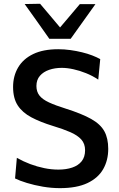

<svg xmlns="http://www.w3.org/2000/svg" viewBox="-20 -988 632 1020"><path d="M298.5 11.5Q254 11.5 208.2 3.8Q162.5 -4 123.2 -16Q84 -28 60 -40L69.5 -149.5Q104 -130 140.8 -116.2Q177.5 -102.5 215.2 -94.8Q253 -87 290.5 -87Q331.5 -87 363.5 -97.8Q395.5 -108.5 413.8 -131.2Q432 -154 432 -190Q432 -224.5 411.8 -247Q391.5 -269.5 353 -286.2Q314.5 -303 261 -319Q194 -339.5 146.5 -364.8Q99 -390 74.2 -428Q49.5 -466 49.5 -526Q49.5 -584 76.2 -629.5Q103 -675 156.2 -700.8Q209.5 -726.5 289.5 -726.5Q321.5 -726.5 353.8 -722Q386 -717.5 415.8 -710.2Q445.5 -703 470 -693.5Q494.5 -684 512.5 -674L502 -565Q471.5 -585.5 437.2 -599.2Q403 -613 369.8 -620.2Q336.5 -627.5 308 -627.5Q271.5 -627.5 241 -617Q210.5 -606.5 192 -585.2Q173.5 -564 173.5 -531Q173.5 -501 189.5 -480.5Q205.5 -460 240 -444Q274.5 -428 329 -411Q414.5 -384 464 -356.2Q513.5 -328.5 534.2 -291Q555 -253.5 555 -197Q555 -136.5 528.2 -89.5Q501.5 -42.5 444.8 -15.5Q388 11.5 298.5 11.5ZM242 -782Q209.5 -828.5 176.5 -874.8Q143.5 -921 111 -966.5L193 -968Q223.5 -932 253.2 -896.8Q283 -861.5 313.5 -825H284.5Q315 -861 344.8 -896Q374.5 -931 404 -966H487Q454.5 -921 421.8 -874.8Q389 -828.5 355.5 -782Z"/></svg>

Font: Commissioner Thin Medium
Style: Regular
Weight: 500
Version: Version 1.000